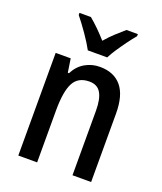

<svg xmlns="http://www.w3.org/2000/svg" viewBox="-141 -857 801 949"><g transform="rotate(20 259.5 -383.0)"><path d="M299 -550Q373 -550 412.5 -503Q452 -456 452 -360V0H354V-340Q354 -401 335.5 -432.5Q317 -464 275 -464Q216 -464 192 -418.5Q168 -373 168 -274V0H69V-540H148L159 -468H165Q186 -509 221.5 -529.5Q257 -550 299 -550ZM214 -606Q197 -638 167.5 -680.5Q138 -723 112 -755V-766H172Q216 -730 265 -675Q290 -704 312 -724Q334 -744 359 -766H419V-755Q402 -735 382.5 -708.5Q363 -682 345 -655Q327 -628 316 -606Z"/></g></svg>

Font: Noto Sans Telugu Condensed Medium
Style: Regular
Weight: 500
Width: 3
Designer: Jelle Bosma - Monotype Design Team
Foundry: Monotype Imaging Inc.
Version: Version 2.005; ttfautohint (v1.8.4.7-5d5b)